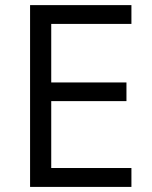

<svg xmlns="http://www.w3.org/2000/svg" viewBox="-20 -734 596 754"><path d="M496.1 -640.1H181.2V-410.2H476.6V-336.9H181.2V-74.2H496.1V0H98.1V-713.9H496.1Z"/></svg>

Font: Open Sans Hebrew
Style: Regular
Weight: 400
Foundry: Ascender Corporation, Yanek Iontef
Version: Version 2.001;PS 002.001;hotconv 1.0.70;makeotf.lib2.5.58329